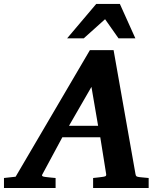

<svg xmlns="http://www.w3.org/2000/svg" viewBox="-73 -937 808 957"><path d="M382.8 -503.9 271 -310.1H416ZM391.1 0V-49.8Q398.9 -50.8 407 -51.5Q415 -52.2 421.9 -53.2Q429.7 -54.2 437 -55.2Q446.8 -56.2 452.1 -58.6Q457.5 -61 456.1 -69.8L426.8 -252.9H237.8L139.2 -69.8Q134.3 -62.5 138.2 -59.3Q142.1 -56.2 151.9 -55.2Q159.7 -54.2 168.5 -53.2Q175.8 -52.2 185.1 -51.5Q194.3 -50.8 204.1 -49.8V0H-53.2V-49.8L4.9 -56.2L375 -687H493.2L602.1 -70.8Q603.5 -61 607.2 -58.3Q610.8 -55.7 622.1 -54.2Q628.9 -53.7 636.7 -52.7Q643.6 -51.8 651.6 -51.3Q659.7 -50.8 668 -49.8V0ZM517.6 -746.1 450.7 -841.3 344.7 -746.1H261.7L406.7 -917.5H524.4L601.6 -746.1Z"/></svg>

Font: Charis SIL Am
Style: Bold Italic
Weight: 700
Italic angle: -11°
Foundry: SIL International
Version: Version 5.000